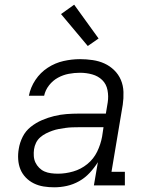

<svg xmlns="http://www.w3.org/2000/svg" viewBox="-20 -790 640 818"><path d="M211 8Q188 8 166 4.5Q144 1 124.5 -8.5Q105 -18 90 -33.5Q75 -49 67 -68.5Q59 -88 57.5 -111Q56 -134 60 -156Q64 -182 76.5 -207Q89 -232 111 -249.5Q133 -267 158.5 -278Q184 -289 210.5 -295.5Q237 -302 263 -304Q289 -306 315 -306H431L439 -354Q443 -380 438 -406Q433 -432 415.5 -449Q398 -466 373 -473Q348 -480 321 -480Q297 -480 273 -475.5Q249 -471 227 -459Q205 -447 189 -426.5Q173 -406 168 -382H103Q110 -418 131 -449.5Q152 -481 183.5 -501.5Q215 -522 250.5 -530Q286 -538 321 -538Q348 -538 375 -534Q402 -530 425 -519.5Q448 -509 466.5 -491Q485 -473 495 -449.5Q505 -426 506 -398.5Q507 -371 503 -344L455 -58H512V0H380L397 -99Q382 -75 362 -53.5Q342 -32 317 -18Q292 -4 265 2Q238 8 211 8ZM227 -50Q259 -50 292 -59.5Q325 -69 352 -91Q379 -113 394 -144Q409 -175 415 -208L421 -248H315Q301 -248 287 -247.5Q273 -247 259 -245Q245 -243 231 -240.5Q217 -238 203 -233Q189 -228 176 -221.5Q163 -215 151.5 -205Q140 -195 133.5 -181.5Q127 -168 125 -154Q123 -140 124 -125Q125 -110 131 -97.5Q137 -85 147 -75Q157 -65 169.5 -59.5Q182 -54 197 -52Q212 -50 227 -50ZM354 -594 240 -730 296 -770 400 -626Z"/></svg>

Font: Iosevka Slab LtExObl
Style: Regular
Weight: 300
Width: 7
Italic angle: -9°
Monospace: yes
Designer: Belleve Invis
Foundry: Belleve Invis
Version: Version 11.1.0; ttfautohint (v1.8.3)